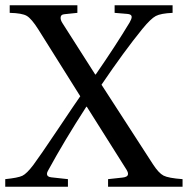

<svg xmlns="http://www.w3.org/2000/svg" viewBox="-39 -712 716 732"><path d="M-19 0V-29Q30 -34 46.5 -42Q63 -50 88 -83Q112 -115 181 -218Q250 -321 267 -345L107 -600Q81 -641 63 -651.5Q45 -662 -2 -663V-692H256V-663L208 -658Q192 -657 192 -644Q192 -635 199 -624L324 -428H326Q402 -538 455 -626Q463 -640 463 -647Q463 -658 446 -659L398 -663V-692H619V-663Q574 -661 555 -651Q536 -641 504 -602Q434 -516 348 -389L544 -86Q566 -52 584.5 -42.5Q603 -33 657 -29V0H373V-29L428 -35Q449 -37 449 -49Q449 -56 444 -64L292 -305H290Q206 -175 145 -63Q140 -55 140 -49Q140 -38 156 -36L220 -29V0Z"/></svg>

Font: Heuristica
Style: Regular
Weight: 400
Version: Version 1.0.1 ; ttfautohint (v1.4.1)